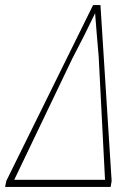

<svg xmlns="http://www.w3.org/2000/svg" viewBox="-64 -735 512 755"><path d="M371 0 375 -23 331 -715H302L-39 -24L-44 0ZM220 -504Q270 -599 310 -683Q312 -652 316 -606.5Q320 -561 324 -513L349 -28H-8Z"/></svg>

Font: Noto Sans Display SemiCondensed Thin
Style: Italic
Weight: 250
Width: 4
Designer: Monotype Design team
Foundry: Monotype Imaging Inc.
Version: 1.000